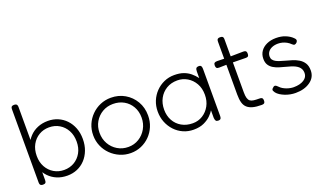

<svg xmlns="http://www.w3.org/2000/svg" viewBox="-69 -1125 2677 1578"><g transform="rotate(-20 1269.5 -335.5)"><path d="M310 11Q261 11 220 -6Q179 -23 149 -54.5Q119 -86 102.5 -129.5Q86 -173 86 -227Q86 -281 102.5 -325Q119 -369 149 -401Q179 -433 220 -450Q261 -467 310 -467Q357 -467 397 -450Q437 -433 467 -401.5Q497 -370 514 -326.5Q531 -283 531 -230Q531 -176 514 -131.5Q497 -87 467 -55Q437 -23 397 -6Q357 11 310 11ZM301 -42Q351 -42 390.5 -65.5Q430 -89 453 -130.5Q476 -172 476 -227Q476 -283 453 -325Q430 -367 390.5 -390.5Q351 -414 301 -414Q252 -414 212.5 -390.5Q173 -367 150 -325Q127 -283 127 -227Q127 -172 150 -130.5Q173 -89 212.5 -65.5Q252 -42 301 -42ZM96 12Q86 12 79.5 9Q73 6 70 -0.5Q67 -7 67 -18V-655Q67 -667 69.5 -673.5Q72 -680 78.5 -683Q85 -686 95 -686Q106 -686 112 -683Q118 -680 121 -673.5Q124 -667 124 -656V-19Q124 -2 118 5Q112 12 96 12Z M864 15Q814 15 770 -4Q726 -23 692.5 -56Q659 -89 640 -133Q621 -177 621 -227Q621 -278 639.5 -321.5Q658 -365 691.5 -398.5Q725 -432 768.5 -450.5Q812 -469 862 -469Q929 -469 983 -437.5Q1037 -406 1069 -351.5Q1101 -297 1101 -228Q1101 -176 1082.5 -132Q1064 -88 1031.5 -55Q999 -22 956 -3.5Q913 15 864 15ZM862 -39Q913 -39 954.5 -64.5Q996 -90 1020.5 -133.5Q1045 -177 1045 -230Q1045 -284 1021 -326Q997 -368 955.5 -391.5Q914 -415 861 -415Q809 -415 767.5 -390.5Q726 -366 701.5 -324Q677 -282 677 -229Q677 -175 701.5 -132Q726 -89 768 -64Q810 -39 862 -39Z M1629 10Q1615 10 1609 3Q1603 -4 1601 -23V-90Q1590 -71 1566.5 -47.5Q1543 -24 1505.5 -6.5Q1468 11 1415 11Q1366 11 1324.5 -7.5Q1283 -26 1252 -59Q1221 -92 1203.5 -135.5Q1186 -179 1186 -230Q1186 -279 1203.5 -321.5Q1221 -364 1252.5 -396.5Q1284 -429 1325.5 -447.5Q1367 -466 1415 -466Q1462 -466 1495.5 -454Q1529 -442 1554.5 -421Q1580 -400 1601 -372V-429Q1601 -449 1607.5 -457.5Q1614 -466 1630 -466Q1640 -466 1645.5 -462.5Q1651 -459 1653.5 -451Q1656 -443 1656 -429V-23Q1656 -11 1653.5 -3.5Q1651 4 1645 7Q1639 10 1629 10ZM1426 -41Q1474 -41 1513 -65.5Q1552 -90 1575 -132Q1598 -174 1598 -228Q1598 -285 1574 -327Q1550 -369 1510.5 -392.5Q1471 -416 1424 -416Q1369 -416 1328 -391Q1287 -366 1264 -323.5Q1241 -281 1241 -226Q1241 -173 1264 -131Q1287 -89 1329 -65Q1371 -41 1426 -41Z M2008 11Q1963 11 1932.5 3Q1902 -5 1883 -22Q1864 -39 1856 -67.5Q1848 -96 1848 -138V-598Q1848 -610 1850.5 -616.5Q1853 -623 1859 -626Q1865 -629 1875 -629Q1886 -629 1892.5 -626.5Q1899 -624 1902 -618Q1905 -612 1905 -601V-136Q1905 -105 1910.5 -86.5Q1916 -68 1927.5 -59Q1939 -50 1959 -47.5Q1979 -45 2007 -45Q2019 -45 2025.5 -42.5Q2032 -40 2035 -34Q2038 -28 2038 -17Q2038 -6 2035 0Q2032 6 2025.5 8.5Q2019 11 2008 11ZM1786 -453 1875 -451 2014 -453Q2025 -453 2031.5 -450.5Q2038 -448 2041 -442Q2044 -436 2044 -426Q2044 -415 2041.5 -408.5Q2039 -402 2033 -399.5Q2027 -397 2016 -397L1875 -399L1784 -397Q1768 -397 1762 -403.5Q1756 -410 1756 -426Q1756 -441 1763 -447Q1770 -453 1786 -453Z M2305 14Q2282 14 2258.5 9.5Q2235 5 2213.5 -3.5Q2192 -12 2174 -23.5Q2156 -35 2145 -49Q2138 -59 2135 -66Q2132 -73 2134.5 -79Q2137 -85 2144 -90Q2155 -102 2165 -100Q2175 -98 2191 -81Q2200 -71 2214 -62.5Q2228 -54 2244 -48Q2260 -42 2276 -39Q2292 -36 2306 -36Q2361 -36 2395 -57.5Q2429 -79 2429 -116Q2429 -135 2422 -149.5Q2415 -164 2403 -174Q2391 -184 2375.5 -191.5Q2360 -199 2341.5 -204.5Q2323 -210 2304 -215Q2276 -222 2248.5 -230.5Q2221 -239 2199 -252Q2177 -265 2163.5 -286Q2150 -307 2150 -340Q2150 -378 2169.5 -406Q2189 -434 2224 -450Q2259 -466 2305 -466Q2328 -466 2348 -462.5Q2368 -459 2385.5 -452Q2403 -445 2418.5 -435.5Q2434 -426 2447 -413Q2459 -402 2460 -393Q2461 -384 2453 -374Q2444 -364 2434 -362.5Q2424 -361 2413 -372Q2397 -388 2379.5 -397.5Q2362 -407 2343.5 -412Q2325 -417 2305 -417Q2276 -417 2253 -407.5Q2230 -398 2217.5 -380.5Q2205 -363 2205 -340Q2205 -323 2213.5 -311.5Q2222 -300 2236 -292Q2250 -284 2269 -278Q2288 -272 2309 -266Q2339 -258 2370 -248.5Q2401 -239 2426.5 -223.5Q2452 -208 2468 -183Q2484 -158 2484 -118Q2484 -58 2433.5 -22Q2383 14 2305 14Z"/></g></svg>

Font: Fredoka Light Light
Style: Regular
Weight: 300
Version: Version 2.001